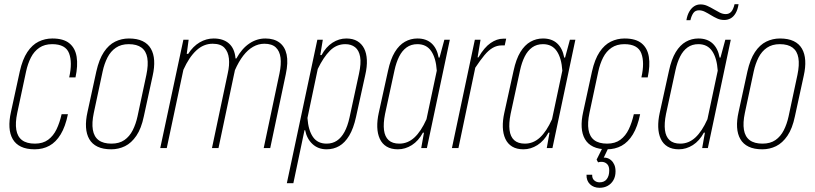

<svg xmlns="http://www.w3.org/2000/svg" viewBox="-20 -704 3874 913"><path d="M145 6Q106 6 80 -6.5Q54 -19 40.5 -42.5Q27 -66 25 -98.5Q23 -131 32 -171L74 -364Q87 -422 110 -456.5Q133 -491 163.5 -506Q194 -521 229 -521Q282 -521 310 -498Q338 -475 344.5 -433.5Q351 -392 339 -336H309Q325 -407 308.5 -450.5Q292 -494 228 -494Q192 -494 167 -477Q142 -460 127 -430.5Q112 -401 104 -364L62 -167Q52 -120 57.5 -87Q63 -54 85 -37.5Q107 -21 146 -21Q184 -21 209 -39.5Q234 -58 249 -89.5Q264 -121 273 -161H303Q291 -102 268.5 -65Q246 -28 215 -11Q184 6 145 6Z M509 6Q470 6 444 -6.5Q418 -19 404.5 -42.5Q391 -66 389 -98.5Q387 -131 396 -171L438 -364Q451 -422 474 -456.5Q497 -491 527.5 -506Q558 -521 593 -521Q632 -521 658 -508.5Q684 -496 697.5 -472.5Q711 -449 713 -416.5Q715 -384 706 -344L664 -151Q652 -93 628.5 -58.5Q605 -24 574.5 -9Q544 6 509 6ZM510 -21Q547 -21 571.5 -38Q596 -55 611 -84.5Q626 -114 634 -151L676 -348Q686 -396 680.5 -428.5Q675 -461 653 -477.5Q631 -494 592 -494Q556 -494 531 -477Q506 -460 491 -430.5Q476 -401 468 -364L426 -167Q416 -120 421.5 -87Q427 -54 449 -37.5Q471 -21 510 -21Z M742 0 852 -515H877L868 -448H875Q898 -484 929.5 -502.5Q961 -521 996 -521Q1042 -521 1069 -497Q1096 -473 1100 -426H1104Q1130 -473 1165.5 -497Q1201 -521 1242 -521Q1283 -521 1309 -501.5Q1335 -482 1343 -444.5Q1351 -407 1339 -351L1265 0H1234L1309 -355Q1318 -398 1314 -429.5Q1310 -461 1291.5 -478.5Q1273 -496 1237 -496Q1209 -496 1183.5 -481.5Q1158 -467 1136.5 -439Q1115 -411 1097 -370Q1096 -366 1095 -360Q1094 -354 1093 -351L1019 0H988L1063 -355Q1072 -394 1068.5 -426Q1065 -458 1047 -477Q1029 -496 991 -496Q948 -496 913.5 -464Q879 -432 852 -372L773 0Z M1344 167 1489 -515H1515L1503 -442H1509Q1530 -481 1561 -501Q1592 -521 1627 -521Q1658 -521 1679 -508.5Q1700 -496 1711.5 -473.5Q1723 -451 1724.5 -419Q1726 -387 1717 -348L1673 -148Q1661 -93 1640.5 -59Q1620 -25 1593 -9.5Q1566 6 1533 6Q1493 6 1466 -19Q1439 -44 1431 -85H1428L1375 167ZM1533 -21Q1561 -21 1582 -35Q1603 -49 1618 -76.5Q1633 -104 1642 -145L1687 -353Q1698 -403 1692.5 -434Q1687 -465 1668.5 -479.5Q1650 -494 1622 -494Q1580 -494 1549 -463Q1518 -432 1491 -376L1442 -143Q1446 -85 1468 -53Q1490 -21 1533 -21Z M1872 6Q1840 6 1818.5 -7Q1797 -20 1786 -44Q1775 -68 1774 -99.5Q1773 -131 1781 -167L1825 -367Q1837 -423 1857.5 -456.5Q1878 -490 1905.5 -505.5Q1933 -521 1965 -521Q2007 -521 2032.5 -497.5Q2058 -474 2066 -430H2070L2093 -515H2119L2010 0H1983L1996 -73H1991Q1970 -34 1938.5 -14Q1907 6 1872 6ZM1879 -21Q1919 -21 1950.5 -50Q1982 -79 2008 -137L2057 -368Q2053 -428 2030.5 -461Q2008 -494 1965 -494Q1935 -494 1913.5 -478.5Q1892 -463 1878 -435Q1864 -407 1856 -370L1811 -162Q1802 -117 1806 -85.5Q1810 -54 1828 -37.5Q1846 -21 1879 -21Z M2129 0 2238 -515H2265L2251 -431H2255Q2283 -479 2313 -499.5Q2343 -520 2372 -520H2387L2380 -488H2365Q2343 -488 2323 -476.5Q2303 -465 2283.5 -441.5Q2264 -418 2240 -382L2160 0Z M2469 6Q2437 6 2415.5 -7Q2394 -20 2383 -44Q2372 -68 2371 -99.5Q2370 -131 2378 -167L2422 -367Q2434 -423 2454.5 -456.5Q2475 -490 2502.5 -505.5Q2530 -521 2562 -521Q2604 -521 2629.5 -497.5Q2655 -474 2663 -430H2667L2690 -515H2716L2607 0H2580L2593 -73H2588Q2567 -34 2535.5 -14Q2504 6 2469 6ZM2476 -21Q2516 -21 2547.5 -50Q2579 -79 2605 -137L2654 -368Q2650 -428 2627.5 -461Q2605 -494 2562 -494Q2532 -494 2510.5 -478.5Q2489 -463 2475 -435Q2461 -407 2453 -370L2408 -162Q2399 -117 2403 -85.5Q2407 -54 2425 -37.5Q2443 -21 2476 -21Z M2866 6Q2827 6 2801 -6.5Q2775 -19 2761.5 -42.5Q2748 -66 2746 -98.5Q2744 -131 2753 -171L2795 -364Q2808 -422 2831 -456.5Q2854 -491 2884.5 -506Q2915 -521 2950 -521Q3003 -521 3031 -498Q3059 -475 3065.5 -433.5Q3072 -392 3060 -336H3030Q3046 -407 3029.5 -450.5Q3013 -494 2949 -494Q2913 -494 2888 -477Q2863 -460 2848 -430.5Q2833 -401 2825 -364L2783 -167Q2773 -120 2778.5 -87Q2784 -54 2806 -37.5Q2828 -21 2867 -21Q2905 -21 2930 -39.5Q2955 -58 2970 -89.5Q2985 -121 2994 -161H3024Q3012 -102 2989.5 -65Q2967 -28 2936 -11Q2905 6 2866 6ZM2831 189Q2803 189 2785.5 172Q2768 155 2769 127H2796Q2795 144 2805.5 153.5Q2816 163 2831 163Q2854 163 2865.5 147.5Q2877 132 2877 107Q2877 88 2869 78.5Q2861 69 2849 66.5Q2837 64 2824 68L2817 55L2849 -9H2877L2845 58L2842 47Q2854 44 2865.5 47Q2877 50 2886.5 58.5Q2896 67 2901.5 80Q2907 93 2907 111Q2907 135 2897 152.5Q2887 170 2870 179.5Q2853 189 2831 189Z M3208 6Q3176 6 3154.5 -7Q3133 -20 3122 -44Q3111 -68 3110 -99.5Q3109 -131 3117 -167L3161 -367Q3173 -423 3193.5 -456.5Q3214 -490 3241.5 -505.5Q3269 -521 3301 -521Q3343 -521 3368.5 -497.5Q3394 -474 3402 -430H3406L3429 -515H3455L3346 0H3319L3332 -73H3327Q3306 -34 3274.5 -14Q3243 6 3208 6ZM3215 -21Q3255 -21 3286.5 -50Q3318 -79 3344 -137L3393 -368Q3389 -428 3366.5 -461Q3344 -494 3301 -494Q3271 -494 3249.5 -478.5Q3228 -463 3214 -435Q3200 -407 3192 -370L3147 -162Q3138 -117 3142 -85.5Q3146 -54 3164 -37.5Q3182 -21 3215 -21ZM3424 -609Q3406 -609 3390.5 -616Q3375 -623 3360.5 -632Q3346 -641 3332 -648Q3318 -655 3304 -655Q3286 -655 3277 -642Q3268 -629 3263 -608H3244Q3248 -632 3257.5 -648.5Q3267 -665 3280.5 -674Q3294 -683 3311 -683Q3328 -683 3343.5 -676Q3359 -669 3374 -660Q3389 -651 3403 -644Q3417 -637 3431 -637Q3447 -637 3457 -648Q3467 -659 3473 -684H3492Q3488 -658 3478 -641Q3468 -624 3454 -616.5Q3440 -609 3424 -609Z M3605 6Q3566 6 3540 -6.5Q3514 -19 3500.5 -42.5Q3487 -66 3485 -98.5Q3483 -131 3492 -171L3534 -364Q3547 -422 3570 -456.5Q3593 -491 3623.5 -506Q3654 -521 3689 -521Q3728 -521 3754 -508.5Q3780 -496 3793.5 -472.5Q3807 -449 3809 -416.5Q3811 -384 3802 -344L3760 -151Q3748 -93 3724.5 -58.5Q3701 -24 3670.5 -9Q3640 6 3605 6ZM3606 -21Q3643 -21 3667.5 -38Q3692 -55 3707 -84.5Q3722 -114 3730 -151L3772 -348Q3782 -396 3776.5 -428.5Q3771 -461 3749 -477.5Q3727 -494 3688 -494Q3652 -494 3627 -477Q3602 -460 3587 -430.5Q3572 -401 3564 -364L3522 -167Q3512 -120 3517.5 -87Q3523 -54 3545 -37.5Q3567 -21 3606 -21Z"/></svg>

Font: Hubot Sans Condensed ExtraLight
Style: Italic
Weight: 200
Width: 3
Italic angle: -12.0243°
Designer: Deni Anggara
Foundry: GitHub, Inc., Subsidiary of Microsoft Corporation
Version: Version 2.000